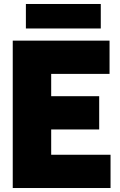

<svg xmlns="http://www.w3.org/2000/svg" viewBox="-20 -944 604 964"><path d="M44 0V-740H530V-573H237V-461H478V-294H237V-167H535V0ZM110 -801V-924H486V-801Z"/></svg>

Font: Encode Sans Condensed Condensed Black
Style: Regular
Weight: 900
Width: 3
Designer: Multiple Designers
Foundry: Impallari Type
Version: Version 3.000; ttfautohint (v1.8.3) -l 8 -r 50 -G 200 -x 14 